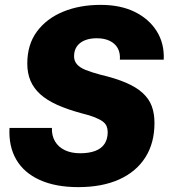

<svg xmlns="http://www.w3.org/2000/svg" viewBox="-20 -758 692 788"><path d="M301 10Q208 10 143 -19.5Q78 -49 46.5 -103.5Q15 -158 19 -233H193Q192 -201 206 -177.5Q220 -154 246.5 -141.5Q273 -129 309 -129Q345 -129 370.5 -138.5Q396 -148 409 -167.5Q422 -187 422 -216Q422 -229 417.5 -240Q413 -251 401.5 -259.5Q390 -268 369 -276.5Q348 -285 315 -293Q256 -309 214 -328Q172 -347 145 -371.5Q118 -396 105 -427Q92 -458 92 -497Q92 -575 131.5 -628.5Q171 -682 239 -710Q307 -738 393 -738Q475 -738 533.5 -709Q592 -680 623.5 -629.5Q655 -579 652 -513H472Q474 -540 463.5 -559.5Q453 -579 431 -590Q409 -601 377 -601Q349 -601 328 -592.5Q307 -584 295.5 -567.5Q284 -551 284 -527Q284 -508 295.5 -494.5Q307 -481 330 -471.5Q353 -462 390 -452Q454 -437 497 -418.5Q540 -400 566 -376Q592 -352 603 -322Q614 -292 614 -253Q614 -171 576.5 -112Q539 -53 469 -21.5Q399 10 301 10Z"/></svg>

Font: Mona Sans ExtraLight ExtraBold
Style: Italic
Weight: 800
Italic angle: -11.6951°
Version: Version 2.000